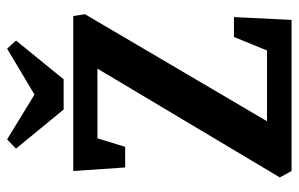

<svg xmlns="http://www.w3.org/2000/svg" viewBox="-170 -670 840 540"><g transform="rotate(-90 250.0 -400.0)"><path d="M39 0 21 -33 327 -546H131L107 -468H49L39 -614H475L480 -581L179 -69H378L416 -162H472L464 0ZM212 -641 102 -775 128 -800 254 -723 383 -800 406 -775 297 -641Z"/></g></svg>

Font: Manuale
Style: Bold
Weight: 700
Version: Version 1.002